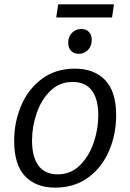

<svg xmlns="http://www.w3.org/2000/svg" viewBox="-20 -852 597 881"><path d="M513 -323Q513 -237 481 -161Q449 -85 385.5 -38Q322 9 233 9Q145 9 95 -43.5Q45 -96 45 -206Q45 -291 77 -367Q109 -443 172 -490Q235 -537 324 -537Q412 -537 462.5 -484.5Q513 -432 513 -323ZM127 -207Q127 -132 156.5 -92Q186 -52 245 -52Q304 -52 346 -93Q388 -134 409.5 -196.5Q431 -259 431 -322Q431 -397 401.5 -436.5Q372 -476 313 -476Q253 -476 211 -435Q169 -394 148 -332Q127 -270 127 -207ZM247 -832H503L494 -772H238ZM293 -656Q293 -683 310 -701Q327 -719 353 -719Q375 -719 388 -705.5Q401 -692 401 -669Q401 -641 384 -623Q367 -605 341 -605Q319 -605 306 -619Q293 -633 293 -656Z"/></svg>

Font: Bitter Pro
Style: Italic
Weight: 400
Italic angle: -9°
Designer: Sol Matas, and Bitter project Authors
Foundry: Sol Matas
Version: Version 1.010